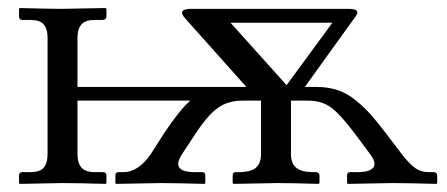

<svg xmlns="http://www.w3.org/2000/svg" viewBox="-20 -451 1101 473"><path d="M686 -241.2 798.8 -395H547.9ZM588.9 -203.1H577.1Q542 -203.1 517.1 -185.5Q492.2 -168 461.9 -122.1L428.2 -70.8Q399.4 -26.9 460.9 -26.9H478Q485.8 -26.9 485.8 -19V0L483.9 2Q411.1 0 376 0L266.1 2L264.2 0V-19Q264.2 -26.9 272 -26.9H284.2Q320.3 -26.9 351.1 -70.8L383.8 -122.1Q422.9 -180.7 448.7 -203.1H170.9V-71.8Q170.9 -49.3 180.7 -38.1Q190.4 -26.9 213.9 -26.9H232.9Q242.2 -26.9 242.2 -19V0L240.2 2Q170.9 0 131.8 0L28.8 2L26.9 0V-19Q26.9 -26.9 35.2 -26.9H54.2Q78.1 -26.9 87.6 -37.8Q97.2 -48.8 97.2 -71.8V-357.9Q97.2 -379.9 87.6 -390.9Q78.1 -401.9 54.2 -401.9H35.2Q26.9 -401.9 26.9 -410.2V-429.2L28.8 -431.2Q96.7 -429.2 131.8 -429.2L240.2 -431.2L242.2 -429.2V-410.2Q242.2 -406.7 239.5 -404.3Q236.8 -401.9 232.9 -401.9H213.9Q190.4 -401.9 180.7 -390.9Q170.9 -379.9 170.9 -357.9V-236.8H556.2H586.9L433.1 -409.2Q425.3 -419.9 430.7 -424.6Q436 -429.2 450.2 -429.2H838.9Q871.1 -429.2 855 -409.2L731 -236.8H759.8Q788.6 -236.8 812.5 -228.8Q836.4 -220.7 858.2 -202.4Q879.9 -184.1 894.3 -167.7Q908.7 -151.4 931.2 -122.1L970.2 -70.8Q986.8 -49.3 1001.5 -38.1Q1016.1 -26.9 1037.1 -26.9H1048.8Q1051.8 -26.9 1054.4 -24.7Q1057.1 -22.5 1057.1 -19V0L1055.2 2Q983.9 0 944.8 0L836.9 2L835 0V-19Q835 -26.9 842.8 -26.9H859.9Q891.1 -26.9 899.7 -38.3Q908.2 -49.8 892.1 -70.8L854 -122.1Q818.8 -168.9 795.9 -186Q772.9 -203.1 738.8 -203.1H696.8V-70.8Q696.8 -48.3 710 -37.6Q723.1 -26.9 752 -26.9H758.8Q761.7 -26.9 764.4 -24.7Q767.1 -22.5 767.1 -19V0L765.1 2Q701.2 0 662.1 0L555.2 2L553.2 0V-19Q553.2 -26.9 561 -26.9H567.9Q597.7 -26.9 610.4 -37.8Q623 -48.8 623 -70.8V-203.1Z"/></svg>

Font: Linux Libertine Display G
Style: Regular
Weight: 400
Designer: Philipp H. Poll
Foundry: Philipp H. Poll
Version: Version 5.0.9